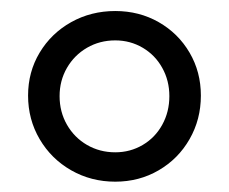

<svg xmlns="http://www.w3.org/2000/svg" viewBox="-20 -748 426 357"><path d="M32.2 -570.3Q32.2 -614.3 53.7 -650.1Q75.2 -686 112.3 -706.8Q149.4 -727.5 194.3 -727.5Q238.8 -727.5 275.1 -706.8Q311.5 -686 332.5 -650.1Q353.5 -614.3 353.5 -570.3Q353.5 -525.9 332.5 -489.3Q311.5 -452.6 275.1 -431.4Q238.8 -410.2 194.3 -410.2Q149.4 -410.2 112.3 -431.4Q75.2 -452.6 53.7 -489.3Q32.2 -525.9 32.2 -570.3ZM294.9 -569.3Q294.9 -598.1 281.7 -621.8Q268.6 -645.5 245.4 -659.2Q222.2 -672.9 194.3 -672.9Q165.5 -672.9 141.8 -659.2Q118.2 -645.5 104.5 -621.8Q90.8 -598.1 90.8 -569.3Q90.8 -540 104.5 -516.1Q118.2 -492.2 141.8 -478.5Q165.5 -464.8 194.3 -464.8Q222.2 -464.8 245.4 -478.5Q268.6 -492.2 281.7 -516.1Q294.9 -540 294.9 -569.3Z"/></svg>

Font: Reddit Sans Chocolate
Style: Regular
Weight: 400
Designer: Stephen Hutchings
Foundry: Reddit
Version: Version 1.013